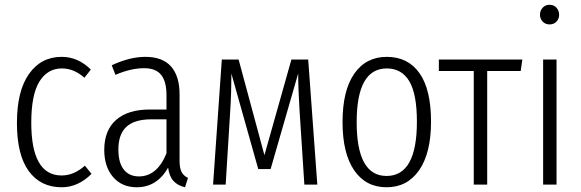

<svg xmlns="http://www.w3.org/2000/svg" viewBox="-20 -772 2431 803"><path d="M237.8 -534.2Q306.6 -534.2 359.9 -481L333 -446.8Q289.6 -485.8 238.8 -485.8Q178.7 -485.8 144.8 -430.9Q110.8 -376 110.8 -258.8Q110.8 -38.1 237.8 -38.1Q289.1 -38.1 335 -79.1L362.8 -44.9Q306.6 11.2 237.8 11.2Q149.9 11.2 100.3 -56.4Q50.8 -124 50.8 -257.8Q50.8 -391.1 101.1 -462.6Q151.4 -534.2 237.8 -534.2Z M731 -100.1Q731 -68.8 739.5 -52.7Q748 -36.6 766.1 -27.8L753.9 11.2Q722.7 3.9 705.3 -15.4Q688 -34.7 683.1 -70.8Q636.2 11.2 552.2 11.2Q489.7 11.2 452.9 -31.7Q416 -74.7 416 -145Q416 -227.1 465.6 -270.5Q515.1 -314 606.9 -314H676.3V-374Q676.3 -431.2 653.8 -459Q631.3 -486.8 583 -486.8Q527.3 -486.8 462.9 -459L447.3 -499Q522.5 -534.2 587.9 -534.2Q660.2 -534.2 695.6 -493.7Q731 -453.1 731 -377.9ZM561 -34.2Q637.2 -34.2 676.3 -130.9V-272.9H612.3Q543 -272.9 509 -241.9Q475.1 -210.9 475.1 -147Q475.1 -91.3 497.8 -62.7Q520.5 -34.2 561 -34.2Z M1269 -522.9 1307.1 0H1252.9L1232.9 -308.1Q1227.1 -401.4 1227.1 -464.8L1111.8 -64.9H1060.1L947.8 -463.9Q947.8 -384.3 942.9 -309.1L923.8 0H871.1L907.7 -522.9H978L1085.9 -123L1198.7 -522.9Z M1597.7 -534.2Q1686.5 -534.2 1734.6 -465.8Q1782.7 -397.5 1782.7 -263.2Q1782.7 -132.3 1733.2 -60.5Q1683.6 11.2 1596.7 11.2Q1509.8 11.2 1461.2 -59.8Q1412.6 -130.9 1412.6 -261.2Q1412.6 -393.6 1461.7 -463.9Q1510.7 -534.2 1597.7 -534.2ZM1597.7 -485.8Q1471.7 -485.8 1471.7 -261.2Q1471.7 -36.1 1596.7 -36.1Q1723.6 -36.1 1723.6 -263.2Q1723.6 -378.9 1691.7 -432.4Q1659.7 -485.8 1597.7 -485.8Z M2164.6 -522.9 2157.7 -475.1H2017.6V0H1961.4V-475.1H1815.4V-522.9Z M2278.3 -752Q2296.4 -752 2307.4 -739.7Q2318.4 -727.5 2318.4 -710Q2318.4 -693.4 2307.4 -681.6Q2296.4 -669.9 2278.3 -669.9Q2260.7 -669.9 2249.5 -681.9Q2238.3 -693.8 2238.3 -710Q2238.3 -727.5 2249.5 -739.7Q2260.7 -752 2278.3 -752ZM2307.6 -522.9V0H2251.5V-522.9Z"/></svg>

Font: Fira Sans Compressed Light
Style: Regular
Weight: 300
Width: 1
Designer: Carrois Corporate & Edenspiekermann AG
Foundry: Carrois Corporate GbR & Edenspiekermann AG
Version: Version 4.203;PS 004.203;hotconv 1.0.88;makeotf.lib2.5.64775